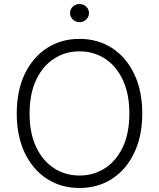

<svg xmlns="http://www.w3.org/2000/svg" viewBox="-20 -932 797 962"><path d="M215.2 -35.9Q144.5 -82 104 -165.8Q63.9 -250.4 63.9 -363.6Q63.9 -476.9 104 -561.4Q144.5 -645.2 215.6 -691.4Q286.6 -737.2 378.2 -737.2Q469.8 -737.2 541.2 -691.4Q612.6 -644.9 652.3 -561.4Q692.8 -478 692.8 -363.6Q692.8 -250 652.3 -165.8Q612.6 -82.4 541.2 -35.9Q469.8 9.9 378.2 9.9Q286.2 9.9 215.2 -35.9ZM160.5 -196.7Q193.2 -126.8 249.6 -89.8Q306.8 -52.6 378.2 -52.6Q449.6 -52.6 506.4 -89.5Q562.1 -125.4 595.9 -196Q628.2 -266 628.2 -363.6Q628.2 -460.9 595.5 -531.2Q562.5 -601.2 506.4 -637.8Q449.6 -674.7 378.2 -674.7Q307.2 -674.7 250.4 -637.8Q193.9 -601.2 160.9 -531.2Q128.2 -460.9 128.2 -363.6Q128.2 -265.6 160.5 -196.7ZM378.2 -911.9Q391 -911.9 402 -905.9Q413 -899.9 419.4 -889.4Q425.8 -878.9 425.8 -866.5Q425.8 -854 419.4 -843.6Q413 -833.1 402 -827.1Q391 -821 378.2 -821Q365.4 -821 354.6 -827.1Q343.8 -833.1 337.4 -843.6Q331 -854 331 -866.5Q331 -878.9 337.4 -889.4Q343.8 -899.9 354.6 -905.9Q365.4 -911.9 378.2 -911.9Z"/></svg>

Font: DeltaSans Light
Style: Regular
Weight: 300
Designer: Rasmus Andersson
Foundry: rsms
Version: Version 3.012